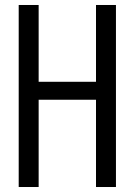

<svg xmlns="http://www.w3.org/2000/svg" viewBox="-20 -750 540 770"><path d="M55 0V-730H135V-422H365V-730H445V0H365V-350H135V0Z"/></svg>

Font: M PLUS Code Latin
Style: Regular
Weight: 400
Designer: Coji Morishita
Foundry: UNDERFOREST DESIGN
Version: Version 1.002; ttfautohint (v1.8.3)